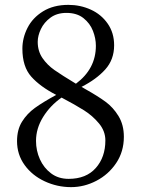

<svg xmlns="http://www.w3.org/2000/svg" viewBox="-20 -755 579 789"><path d="M334 -387Q382 -360 413.5 -337Q445 -314 467 -278Q489 -242 489 -193Q489 -132 457.5 -85Q426 -38 376 -12Q326 14 272 14Q215 14 163.5 -10Q112 -34 81 -77Q50 -120 50 -175Q50 -222 70.5 -255Q91 -288 123.5 -311.5Q156 -335 211 -365Q145 -399 108.5 -440Q72 -481 72 -555Q72 -599 93 -640.5Q114 -682 157 -708.5Q200 -735 261 -735Q310 -735 353 -715.5Q396 -696 422.5 -658Q449 -620 449 -569Q449 -510 412.5 -469.5Q376 -429 315 -398ZM292 -411Q374 -472 374 -567Q374 -597 362 -628Q350 -659 323 -680.5Q296 -702 253 -702Q214 -702 187.5 -682.5Q161 -663 148 -635.5Q135 -608 135 -583Q135 -545 154.5 -516.5Q174 -488 204 -467Q234 -446 292 -411ZM413 -178Q413 -216 387 -247.5Q361 -279 325.5 -301.5Q290 -324 233 -354Q186 -321 157 -274Q128 -227 128 -176Q128 -136 144 -100.5Q160 -65 190 -42.5Q220 -20 262 -20Q334 -20 373.5 -64.5Q413 -109 413 -178Z"/></svg>

Font: Shippori Mincho
Style: Regular
Weight: 400
Designer: FONTDASU
Foundry: FONTDASU / Google Inc. / but / Adobe
Version: Version 3.110; ttfautohint (v1.8.3)